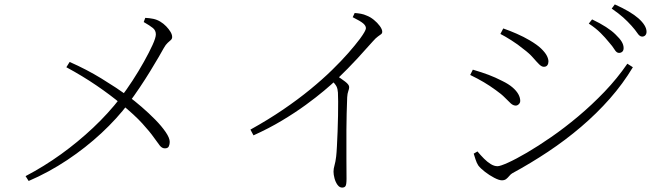

<svg xmlns="http://www.w3.org/2000/svg" viewBox="-20 -813 3020 871"><path d="M96 -14Q180 -58 257 -113.5Q334 -169 402.5 -233.5Q471 -298 526 -369Q553 -404 581 -447Q609 -490 633 -533Q657 -576 672 -609Q687 -642 687 -657Q687 -675 673.5 -686Q660 -697 632 -713L639 -732Q659 -731 675.5 -727.5Q692 -724 707 -715Q722 -706 734 -693.5Q746 -681 753.5 -668.5Q761 -656 761 -645Q761 -637 755 -631.5Q749 -626 740.5 -618.5Q732 -611 723 -595Q716 -582 700 -554.5Q684 -527 662 -491Q640 -455 614.5 -417Q589 -379 563 -344Q511 -275 440 -209Q369 -143 285 -87Q201 -31 110 8ZM728 -140Q715 -140 705 -152.5Q695 -165 677.5 -190Q660 -215 625.5 -253Q591 -291 530 -341Q481 -382 418 -425Q355 -468 281 -508L296 -532Q373 -498 440 -457Q507 -416 563 -376Q590 -356 622.5 -328Q655 -300 684 -270.5Q713 -241 731.5 -214Q750 -187 750 -169Q750 -159 746 -149.5Q742 -140 728 -140Z M1116 -225Q1197 -270 1264.5 -316Q1332 -362 1387.5 -407.5Q1443 -453 1486 -495Q1529 -537 1560.5 -573Q1592 -609 1613 -637Q1640 -674 1640 -685Q1640 -696 1628 -706.5Q1616 -717 1580 -735L1589 -754Q1604 -753 1617.5 -750.5Q1631 -748 1644 -742Q1660 -736 1676 -723Q1692 -710 1703 -695Q1714 -680 1714 -669Q1714 -662 1709 -658Q1704 -654 1694.5 -647.5Q1685 -641 1671 -625Q1642 -592 1601.5 -548Q1561 -504 1505 -450Q1485 -431 1450 -401.5Q1415 -372 1367 -337Q1319 -302 1259 -266Q1199 -230 1130 -199ZM1532 38Q1520 38 1511 25.5Q1502 13 1497.5 -4Q1493 -21 1493 -34Q1493 -48 1497.5 -63Q1502 -78 1505 -103Q1507 -120 1508.5 -150.5Q1510 -181 1511.5 -217Q1513 -253 1513.5 -288.5Q1514 -324 1514 -352Q1514 -380 1513 -393Q1512 -410 1506.5 -421Q1501 -432 1482 -451L1505 -471Q1527 -457 1545.5 -443Q1564 -429 1564 -418Q1564 -410 1560 -399.5Q1556 -389 1555 -372Q1552 -297 1551.5 -224Q1551 -151 1551.5 -92.5Q1552 -34 1552 -2Q1552 24 1547.5 31Q1543 38 1532 38Z M2788 -573Q2777 -573 2768 -588Q2759 -603 2742 -622Q2726 -642 2704.5 -663.5Q2683 -685 2651 -706L2666 -725Q2702 -708 2729 -690.5Q2756 -673 2772 -657Q2792 -638 2800.5 -623.5Q2809 -609 2809 -595Q2809 -584 2803 -578.5Q2797 -573 2788 -573ZM2257 5Q2244 5 2222 -6.5Q2200 -18 2180 -33.5Q2160 -49 2150 -62Q2143 -72 2137 -90.5Q2131 -109 2129 -116L2146 -126Q2161 -108 2176 -93Q2191 -78 2206.5 -68.5Q2222 -59 2237 -59Q2249 -59 2284.5 -75Q2320 -91 2370.5 -120.5Q2421 -150 2481 -191.5Q2541 -233 2603 -285Q2665 -337 2722.5 -397Q2780 -457 2826 -524L2851 -508Q2806 -433 2746.5 -365.5Q2687 -298 2616 -237.5Q2545 -177 2466 -124.5Q2387 -72 2304 -27Q2297 -23 2290.5 -15Q2284 -7 2276.5 -1Q2269 5 2257 5ZM2320 -334Q2308 -334 2297 -344Q2286 -354 2270.5 -370Q2255 -386 2228 -405Q2202 -424 2175 -440Q2148 -456 2113 -473L2125 -497Q2166 -485 2196.5 -473.5Q2227 -462 2258 -446Q2287 -432 2305 -416.5Q2323 -401 2331.5 -385.5Q2340 -370 2340 -355Q2340 -349 2337 -344.5Q2334 -340 2329.5 -337Q2325 -334 2320 -334ZM2447 -510Q2437 -510 2425.5 -521.5Q2414 -533 2397.5 -552Q2381 -571 2354 -591Q2330 -611 2300 -630Q2270 -649 2250 -659L2263 -684Q2292 -674 2324 -660Q2356 -646 2383 -630Q2417 -610 2435 -592.5Q2453 -575 2460.5 -560.5Q2468 -546 2468 -534Q2468 -524 2463 -517Q2458 -510 2447 -510ZM2893 -647Q2882 -647 2872 -662Q2862 -677 2845 -696Q2827 -716 2807 -734Q2787 -752 2755 -774L2769 -793Q2805 -777 2832 -761Q2859 -745 2876 -730Q2913 -697 2913 -669Q2913 -659 2907.5 -653Q2902 -647 2893 -647Z"/></svg>

Font: Noto Serif HK ExtraLight
Style: Regular
Weight: 200
Designer: Ryoko NISHIZUKA 西塚涼子 (kana & ideographs); Frank Grießhammer (Latin, Greek & Cyrillic); Wenlong ZHANG 张文龙 (bopomofo); San
Foundry: Adobe
Version: Version 2.002-H1;hotconv 1.1.0;makeotfexe 2.6.0